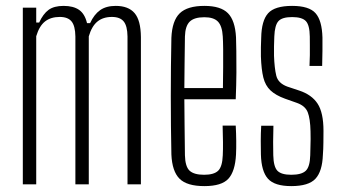

<svg xmlns="http://www.w3.org/2000/svg" viewBox="-20 -626 1158 652"><path d="M57.5 0V-600H103V-549.5H113Q126.5 -579 145 -592.5Q163.5 -606 196 -606Q229 -606 248.5 -592.5Q268 -579 275.5 -547.5H286Q299.5 -577 320 -591.5Q340.5 -606 373 -606Q416 -606 437 -581.5Q458 -557 458.5 -500V0H413V-502Q412.5 -538 400 -553.2Q387.5 -568.5 360 -568.5Q330 -568.5 310.8 -552.8Q291.5 -537 281.5 -502.5V0H236V-502Q235.5 -538 223 -553.2Q210.5 -568.5 183 -568.5Q152.5 -568.5 133 -553.2Q113.5 -538 103 -503V0Z M674 6Q615 6 589.8 -19Q564.5 -44 562 -101.5Q561 -148 560.5 -197.8Q560 -247.5 560 -299Q560 -350.5 560.5 -400.5Q561 -450.5 562 -497.5Q564.5 -556 590.5 -581Q616.5 -606 674 -606Q729.5 -606 754 -581.2Q778.5 -556.5 781.5 -499Q782 -482.5 782.5 -452Q783 -421.5 782.8 -380Q782.5 -338.5 780.5 -289H606Q606 -245.5 606.8 -199.2Q607.5 -153 608 -98.5Q609 -60 624 -46.2Q639 -32.5 673 -32.5Q706.5 -32.5 720.8 -46.2Q735 -60 736.5 -98.5Q737.5 -118.5 737.2 -143.8Q737 -169 736 -199.5H780.5Q782 -172.5 782.2 -147.5Q782.5 -122.5 781.5 -101.5Q778.5 -44 755.5 -19Q732.5 6 674 6ZM606 -327H737Q737.5 -363 737.8 -397.5Q738 -432 737.8 -459.5Q737.5 -487 736.5 -502Q734.5 -537.5 720.2 -552.5Q706 -567.5 674 -567.5Q639.5 -567.5 624.2 -552.5Q609 -537.5 608 -502Q607.5 -452.5 606.8 -410Q606 -367.5 606 -327Z M969 6Q912.5 6 890 -19Q867.5 -44 866 -101.5Q865.5 -122.5 865.5 -147.5Q865.5 -172.5 867 -199H908.5Q907.5 -169 907.5 -144.2Q907.5 -119.5 908 -98.5Q909 -59.5 922.2 -46Q935.5 -32.5 969 -32.5Q1004 -32.5 1018.2 -46Q1032.5 -59.5 1033.5 -98.5Q1034 -113.5 1034.2 -127Q1034.5 -140.5 1034.8 -153.8Q1035 -167 1034.5 -180Q1033.5 -223 1025 -244.8Q1016.5 -266.5 988.5 -276.5L947.5 -291Q916 -302.5 898.5 -319Q881 -335.5 874.2 -362.8Q867.5 -390 866 -434Q865.5 -451.5 866 -466Q866.5 -480.5 867 -497.5Q868 -556 890.5 -581Q913 -606 972 -606Q1029.5 -606 1051.5 -581.2Q1073.5 -556.5 1075 -498.5Q1075 -478.5 1075 -453.8Q1075 -429 1074 -402H1031Q1032 -421 1032.2 -438.8Q1032.5 -456.5 1032.2 -472.8Q1032 -489 1032 -502Q1031.5 -540.5 1018.8 -554.2Q1006 -568 972 -568Q938 -568 925.5 -554.2Q913 -540.5 911.5 -502Q911 -483 910.5 -468.8Q910 -454.5 910.5 -436.5Q912 -394.5 918.2 -369Q924.5 -343.5 955.5 -332L996 -318.5Q1038.5 -304.5 1058.5 -274Q1078.5 -243.5 1078.5 -181.5Q1078.5 -163 1078.2 -141.2Q1078 -119.5 1076.5 -100.5Q1074.5 -44 1051.2 -19Q1028 6 969 6Z"/></svg>

Font: Big Shoulders Display Thin Light
Style: Regular
Weight: 300
Version: Version 2.002